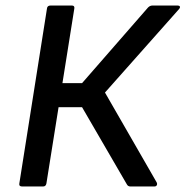

<svg xmlns="http://www.w3.org/2000/svg" viewBox="-20 -675 672 695"><path d="M60 0Q48 0 50 -11L150 -644Q151 -655 163 -655H240Q251 -655 249 -644L206 -374H277L516 -648Q523 -655 532 -655H623Q629 -655 631 -651.5Q633 -648 628 -642L360 -340L547 -15Q550 -9 547.5 -4.5Q545 0 539 0H452Q443 0 439 -8L277 -287H192L148 -11Q146 0 136 0Z"/></svg>

Font: Sofia Sans SemiBold
Style: Italic
Weight: 600
Italic angle: -9°
Designer: Botio Nikoltchev, Ani Petrova
Foundry: lettersoup
Version: Version 4.100-B